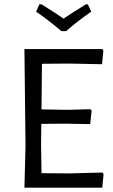

<svg xmlns="http://www.w3.org/2000/svg" viewBox="-20 -868 522 888"><path d="M386 -848 402 -814Q339 -771 286 -724H264Q199 -779 147 -814L162 -848H172Q235 -809 274 -782Q300 -800 377 -848ZM454 -70 459 -62 453 0H93L98 -193L93 -641H454L458 -633L452 -571L301 -574L174 -573L172 -362L292 -360L398 -363L404 -356L397 -294L285 -296L171 -295L170 -200L172 -67L300 -66Z"/></svg>

Font: Alegreya Sans SC
Style: Regular
Weight: 400
Designer: Juan Pablo del Peral
Foundry: Huerta Tipografica
Version: Version 2.007